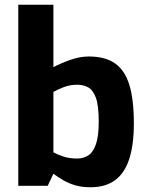

<svg xmlns="http://www.w3.org/2000/svg" viewBox="-20 -783 625 809"><path d="M361 6Q326 6 298 -2Q270 -10 247.5 -23Q225 -36 205 -51L181 0H57V-763H205V-500Q237 -517 277 -531Q317 -545 354 -545Q423 -545 464.5 -516Q506 -487 525 -425.5Q544 -364 544 -263Q544 -173 524.5 -113Q505 -53 464.5 -23.5Q424 6 361 6ZM306 -115Q332 -115 352.5 -128.5Q373 -142 384.5 -176Q396 -210 396 -270Q396 -340 383.5 -372.5Q371 -405 350.5 -415.5Q330 -426 306 -426Q276 -426 250.5 -416.5Q225 -407 205 -396V-141Q224 -131 248.5 -123Q273 -115 306 -115Z"/></svg>

Font: Exo Thin
Style: Bold
Weight: 700
Version: Version 2.000